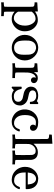

<svg xmlns="http://www.w3.org/2000/svg" viewBox="1179 -1913 928 3326"><g transform="rotate(90 1643.0 -250.0)"><path d="M36 148H50Q89 148 97 134V126Q97 119 97 106.5Q97 94 97.5 77Q98 60 98 38Q98 16 98 -6.5Q98 -29 98 -55.5Q98 -82 98 -106Q98 -140 98 -177Q98 -214 98 -243Q98 -272 97.5 -296.5Q97 -321 97 -335.5Q97 -350 97 -351Q94 -370 82.5 -376.5Q71 -383 38 -385H20V-408Q20 -431 22 -431L32 -432Q42 -433 61 -434Q80 -435 98 -436Q115 -437 135 -438.5Q155 -440 165 -441Q175 -442 176 -442H179V-416L180 -390L188 -397Q249 -441 326 -441Q348 -441 358 -439Q428 -425 475 -364Q522 -303 522 -216Q522 -197 520 -181Q510 -116 471.5 -69Q433 -22 372 1Q342 11 310 11Q242 11 190 -33L182 -40V45Q182 132 183 134Q187 142 195 145Q216 148 244 148H260V194H252Q239 191 140 191Q41 191 28 194H20V148ZM424 -218Q424 -287 393.5 -340Q363 -393 319 -401Q317 -401 312.5 -401.5Q308 -402 305 -402Q234 -402 182 -337V-98Q223 -26 294 -26Q336 -26 370 -63Q424 -119 424 -218Z M584 -214Q584 -305 642 -370.5Q700 -436 781 -446Q797 -448 806 -448Q893 -448 957 -384Q1027 -314 1027 -215Q1027 -195 1022 -168Q1010 -105 965.5 -58.5Q921 -12 858 4Q835 10 806 10Q776 10 753 4Q678 -15 631 -75.5Q584 -136 584 -214ZM824 -410Q819 -411 808 -411Q778 -411 751 -399Q695 -371 684 -290Q682 -272 682 -226Q682 -131 701 -91Q733 -30 806 -30Q928 -30 928 -193V-225Q928 -290 923 -313Q906 -392 824 -410Z M1092 -46H1106Q1145 -46 1153 -60V-68Q1153 -77 1153.5 -91Q1154 -105 1154 -122.5Q1154 -140 1154 -161.5Q1154 -183 1154 -203Q1154 -234 1154 -269.5Q1154 -305 1154 -328L1153 -351Q1150 -370 1138.5 -376.5Q1127 -383 1094 -385H1076V-408Q1076 -431 1078 -431L1088 -432Q1098 -433 1116 -434Q1134 -435 1152 -436Q1168 -437 1187 -438.5Q1206 -440 1216 -441Q1226 -442 1227 -442H1230V-373Q1249 -405 1272 -423Q1295 -441 1333 -441Q1361 -441 1381 -430Q1420 -410 1420 -373Q1420 -351 1405 -336.5Q1390 -322 1369 -322Q1348 -322 1333.5 -336Q1319 -350 1319 -372Q1319 -389 1327 -400Q1329 -404 1329 -405Q1327 -407 1306 -401Q1290 -393 1282 -386Q1242 -348 1236 -260V-221Q1235 -182 1235 -154Q1235 -141 1235 -126.5Q1235 -112 1235.5 -101Q1236 -90 1236 -81Q1236 -72 1236 -66V-61Q1240 -53 1248 -51Q1258 -47 1301 -46H1332V0H1323Q1305 -3 1196 -3Q1098 -3 1084 0H1076V-46Z M1638 -414Q1546 -414 1546 -349Q1546 -336 1548 -332Q1557 -308 1579 -297.5Q1601 -287 1647 -278Q1704 -268 1725 -256Q1788 -226 1806 -157Q1807 -151 1807 -133Q1807 -94 1793 -64Q1754 10 1646 10Q1586 10 1542 -26L1534 -19L1525 -10Q1519 -4 1513 1L1502 11H1494Q1487 11 1481 5V-74Q1481 -138 1481.5 -148.5Q1482 -159 1486 -161Q1488 -162 1502 -162Q1515 -162 1517.5 -160Q1520 -158 1523 -146Q1531 -108 1549 -77Q1584 -26 1646 -26Q1743 -26 1743 -104Q1743 -133 1725 -151Q1709 -170 1683 -178Q1666 -182 1635 -189Q1579 -200 1559 -210Q1493 -241 1482 -303Q1481 -307 1481 -318Q1481 -433 1622 -447Q1626 -449 1646 -447Q1686 -447 1716 -432L1731 -424L1740 -431Q1753 -442 1762 -448H1770Q1777 -448 1783 -442V-310L1777 -304H1749Q1743 -310 1743 -316Q1743 -362 1715 -388Q1687 -414 1638 -414Z M2139 -358Q2139 -381 2154 -396Q2159 -401 2158.5 -402Q2158 -403 2149 -404Q2123 -408 2100 -408Q2049 -408 2020 -376Q1973 -329 1973 -219Q1973 -137 2004 -90Q2045 -29 2114 -29Q2139 -29 2158 -39Q2200 -60 2216 -117Q2218 -125 2221 -127Q2224 -129 2237 -129H2251Q2257 -123 2257 -120Q2257 -101 2232 -61Q2182 11 2091 11Q2041 11 1996 -12Q1897 -63 1877 -182Q1876 -188 1876 -214Q1876 -240 1877 -247Q1889 -341 1959 -400Q2019 -448 2092 -448Q2221 -448 2243 -380Q2246 -371 2246 -357Q2246 -334 2230.5 -319.5Q2215 -305 2192 -305Q2169 -305 2154 -320.5Q2139 -336 2139 -358Z M2474 -60Q2482 -46 2521 -46H2535H2551V0H2543Q2530 -3 2431 -3Q2332 -3 2319 0H2311V-46H2327H2341Q2380 -46 2388 -60V-68Q2388 -77 2388 -91Q2388 -105 2388 -124Q2388 -143 2388.5 -167.5Q2389 -192 2389 -217.5Q2389 -243 2389 -272.5Q2389 -302 2389 -329Q2389 -366 2389 -407.5Q2389 -449 2388.5 -482Q2388 -515 2388 -542.5Q2388 -570 2388 -586Q2388 -602 2388 -603Q2385 -622 2373.5 -628.5Q2362 -635 2329 -637H2311V-660Q2311 -683 2313 -683L2323 -684Q2333 -685 2352 -686Q2371 -687 2389 -688Q2406 -689 2426 -690.5Q2446 -692 2456 -693Q2466 -694 2467 -694H2470V-367Q2532 -442 2614 -442Q2737 -442 2749 -329Q2750 -322 2750 -190Q2750 -62 2751 -60Q2755 -52 2763 -49Q2784 -46 2812 -46H2828V0H2820Q2807 -3 2708 -3Q2609 -3 2596 0H2588V-46H2604H2612Q2665 -46 2665 -62Q2666 -64 2666 -200Q2665 -335 2664 -343Q2657 -375 2641.5 -389.5Q2626 -404 2594 -404Q2549 -404 2515 -370Q2480 -335 2474 -282Q2474 -281 2474 -263.5Q2474 -246 2473.5 -219Q2473 -192 2473 -168Q2473 -153 2473 -136.5Q2473 -120 2473.5 -107Q2474 -94 2474 -83.5Q2474 -73 2474 -66Z M3257 -245Q3257 -238 3250 -231H2968V-216Q2968 -142 2988 -104Q3024 -30 3112 -30Q3155 -30 3184 -62Q3204 -82 3215 -114Q3218 -125 3221 -128Q3224 -131 3237 -131Q3257 -131 3257 -121Q3257 -117 3254 -108Q3235 -56 3193.5 -22.5Q3152 11 3092 11Q3073 11 3048 6Q2991 -5 2946 -46Q2901 -87 2882 -145Q2870 -181 2870 -218Q2870 -310 2924 -373.5Q2978 -437 3057 -447Q3061 -448 3071 -448Q3162 -448 3209.5 -394.5Q3257 -341 3257 -245ZM3175 -275Q3166 -384 3101 -407Q3094 -410 3080 -411Q3028 -411 2995 -363Q2975 -331 2969 -274V-267H3175Z"/></g></svg>

Font: MathJax_Main
Style: Regular
Weight: 400
Version: Version 1.1